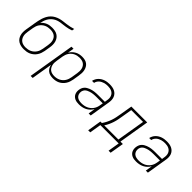

<svg xmlns="http://www.w3.org/2000/svg" viewBox="75 -1685 2850 2850"><g transform="rotate(45 1500.0 -260.0)"><path d="M250 8Q250 8 250 8Q250 8 250 8H249Q219 8 190 2Q161 -4 136.5 -18.5Q112 -33 95.5 -56Q79 -79 71 -107Q63 -135 63 -165Q63 -195 68 -226L83 -316Q86 -330 88 -344Q90 -358 92 -372Q98 -405 104 -437Q110 -469 120.5 -501Q131 -533 147.5 -563.5Q164 -594 188.5 -619Q213 -644 244 -660.5Q275 -677 307 -686Q339 -695 372 -698.5Q405 -702 437.5 -706.5Q470 -711 502.5 -717.5Q535 -724 568 -735L561 -697Q536 -687 510 -681Q484 -675 458.5 -670.5Q433 -666 407 -663.5Q381 -661 355 -657Q329 -653 303.5 -644.5Q278 -636 255 -621Q232 -606 213 -585.5Q194 -565 181 -541Q168 -517 160 -491.5Q152 -466 147 -441Q163 -461 184 -476.5Q205 -492 228 -501.5Q251 -511 275.5 -514.5Q300 -518 323 -518Q354 -518 383 -512.5Q412 -507 436 -492Q460 -477 476.5 -454Q493 -431 501 -403Q509 -375 509 -345Q509 -315 504 -285L489 -194Q484 -167 474.5 -140Q465 -113 448.5 -88.5Q432 -64 409 -44.5Q386 -25 359.5 -13Q333 -1 305 3.5Q277 8 250 8ZM250 -30Q273 -30 296.5 -34.5Q320 -39 341.5 -49Q363 -59 382 -75.5Q401 -92 414.5 -112.5Q428 -133 435.5 -155.5Q443 -178 447 -201L462 -291Q466 -315 466.5 -339Q467 -363 461 -385.5Q455 -408 442.5 -427Q430 -446 411 -458Q392 -470 369 -475Q346 -480 321 -480Q299 -480 276 -476Q253 -472 231 -462Q209 -452 190 -435.5Q171 -419 157.5 -399Q144 -379 136.5 -356.5Q129 -334 125 -311L110 -219Q106 -195 105.5 -171Q105 -147 111 -124.5Q117 -102 129.5 -83.5Q142 -65 161 -52.5Q180 -40 203 -35Q226 -30 250 -30Z M603 215 725 -520H768L752 -421Q766 -447 788 -468Q810 -489 836 -503Q862 -517 890 -522.5Q918 -528 946 -528Q975 -528 1002.5 -521.5Q1030 -515 1051.5 -499Q1073 -483 1086.5 -459Q1100 -435 1106 -408Q1112 -381 1111 -352Q1110 -323 1105 -294L1089 -194Q1084 -168 1075.5 -141.5Q1067 -115 1051.5 -91Q1036 -67 1014.5 -47Q993 -27 967.5 -14.5Q942 -2 914.5 3Q887 8 861 8Q831 8 803 1Q775 -6 754 -22.5Q733 -39 719.5 -63.5Q706 -88 701 -115L646 215ZM853 -30Q876 -30 899 -34.5Q922 -39 943.5 -49.5Q965 -60 983.5 -76.5Q1002 -93 1015 -113.5Q1028 -134 1035.5 -156Q1043 -178 1047 -201L1063 -301Q1067 -325 1067.5 -348.5Q1068 -372 1063 -394.5Q1058 -417 1045.5 -436Q1033 -455 1015 -467.5Q997 -480 974 -485Q951 -490 927 -490Q905 -490 882 -485.5Q859 -481 838 -471Q817 -461 798.5 -445Q780 -429 767 -409Q754 -389 746.5 -367Q739 -345 735 -323L719 -223Q715 -199 714 -175Q713 -151 718.5 -128.5Q724 -106 735.5 -86.5Q747 -67 765 -54Q783 -41 806 -35.5Q829 -30 853 -30Z M1408 8Q1386 8 1364 5Q1342 2 1322.5 -7Q1303 -16 1288 -30.5Q1273 -45 1264.5 -64Q1256 -83 1254 -105.5Q1252 -128 1256 -150Q1259 -169 1267 -188Q1275 -207 1289 -222.5Q1303 -238 1321 -249Q1339 -260 1358 -267.5Q1377 -275 1396.5 -280Q1416 -285 1435.5 -287.5Q1455 -290 1474 -291Q1493 -292 1513 -292H1654L1660 -331Q1664 -352 1663.5 -373.5Q1663 -395 1656 -414.5Q1649 -434 1635.5 -449Q1622 -464 1604 -473Q1586 -482 1564.5 -486Q1543 -490 1522 -490Q1503 -490 1484.5 -488Q1466 -486 1448 -480.5Q1430 -475 1412 -466Q1394 -457 1379.5 -443.5Q1365 -430 1355 -413Q1345 -396 1342 -377H1299Q1304 -400 1315.5 -422.5Q1327 -445 1344.5 -463Q1362 -481 1383.5 -494Q1405 -507 1428 -514.5Q1451 -522 1475 -525Q1499 -528 1522 -528Q1550 -528 1577 -523.5Q1604 -519 1627.5 -507.5Q1651 -496 1669 -476.5Q1687 -457 1696 -432.5Q1705 -408 1706 -380Q1707 -352 1702 -324L1649 0H1606L1623 -108Q1607 -79 1583 -56Q1559 -33 1530 -18.5Q1501 -4 1469.5 2Q1438 8 1408 8ZM1427 -30Q1451 -30 1475.5 -34.5Q1500 -39 1523.5 -49Q1547 -59 1567.5 -75.5Q1588 -92 1603.5 -113Q1619 -134 1627.5 -157.5Q1636 -181 1640 -205L1648 -254H1513Q1497 -254 1481.5 -253Q1466 -252 1450 -250.5Q1434 -249 1418.5 -245.5Q1403 -242 1387.5 -237Q1372 -232 1356.5 -224.5Q1341 -217 1328.5 -206Q1316 -195 1308.5 -180Q1301 -165 1298 -149Q1294 -122 1302 -97.5Q1310 -73 1329 -57Q1348 -41 1374 -35.5Q1400 -30 1427 -30Z M1778 182 1814 -38H1845Q1868 -71 1885.5 -106Q1903 -141 1915.5 -177.5Q1928 -214 1935.5 -251Q1943 -288 1949 -325L1982 -520H2315L2235 -38H2286L2249 182H2206L2236 0H1851L1821 182ZM2192 -38 2266 -482H2018L1991 -319Q1985 -283 1978 -247Q1971 -211 1959.5 -175.5Q1948 -140 1932 -105.5Q1916 -71 1895 -38Z M2608 8Q2586 8 2564 5Q2542 2 2522.5 -7Q2503 -16 2488 -30.5Q2473 -45 2464.5 -64Q2456 -83 2454 -105.5Q2452 -128 2456 -150Q2459 -169 2467 -188Q2475 -207 2489 -222.5Q2503 -238 2521 -249Q2539 -260 2558 -267.5Q2577 -275 2596.5 -280Q2616 -285 2635.5 -287.5Q2655 -290 2674 -291Q2693 -292 2713 -292H2854L2860 -331Q2864 -352 2863.5 -373.5Q2863 -395 2856 -414.5Q2849 -434 2835.5 -449Q2822 -464 2804 -473Q2786 -482 2764.5 -486Q2743 -490 2722 -490Q2703 -490 2684.5 -488Q2666 -486 2648 -480.5Q2630 -475 2612 -466Q2594 -457 2579.5 -443.5Q2565 -430 2555 -413Q2545 -396 2542 -377H2499Q2504 -400 2515.5 -422.5Q2527 -445 2544.5 -463Q2562 -481 2583.5 -494Q2605 -507 2628 -514.5Q2651 -522 2675 -525Q2699 -528 2722 -528Q2750 -528 2777 -523.5Q2804 -519 2827.5 -507.5Q2851 -496 2869 -476.5Q2887 -457 2896 -432.5Q2905 -408 2906 -380Q2907 -352 2902 -324L2849 0H2806L2823 -108Q2807 -79 2783 -56Q2759 -33 2730 -18.5Q2701 -4 2669.5 2Q2638 8 2608 8ZM2627 -30Q2651 -30 2675.5 -34.5Q2700 -39 2723.5 -49Q2747 -59 2767.5 -75.5Q2788 -92 2803.5 -113Q2819 -134 2827.5 -157.5Q2836 -181 2840 -205L2848 -254H2713Q2697 -254 2681.5 -253Q2666 -252 2650 -250.5Q2634 -249 2618.5 -245.5Q2603 -242 2587.5 -237Q2572 -232 2556.5 -224.5Q2541 -217 2528.5 -206Q2516 -195 2508.5 -180Q2501 -165 2498 -149Q2494 -122 2502 -97.5Q2510 -73 2529 -57Q2548 -41 2574 -35.5Q2600 -30 2627 -30Z"/></g></svg>

Font: Iosevka SS04 XLt Ex Obl
Style: Regular
Weight: 200
Width: 7
Italic angle: -9°
Monospace: yes
Designer: Belleve Invis
Foundry: Belleve Invis
Version: Version 19.0.0; ttfautohint (v1.8.4)